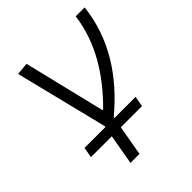

<svg xmlns="http://www.w3.org/2000/svg" viewBox="-207 -650 1001 1001"><g transform="rotate(-45 293.0 -149.5)"><path d="M49.3 57.6H203.1L173.8 224.6H240.2L269.5 57.6H425.8L436 0H279.8L280.8 -5.9C443.8 -141.6 555.2 -310.1 578.1 -517.6H512.2C489.7 -343.3 395.5 -197.3 270 -73.2H265.1L155.8 -523.9L87.4 -517.6L214.4 -6.3L213.4 0H59.6Z"/></g></svg>

Font: Cascadia Mono NF Light
Style: Italic
Weight: 300
Italic angle: -10°
Monospace: yes
Designer: Aaron Bell
Foundry: Saja Typeworks
Version: Version 2404.023